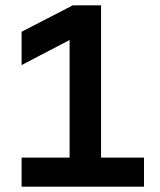

<svg xmlns="http://www.w3.org/2000/svg" viewBox="-20 -700 600 720"><path d="M61 -109H241V-550L61 -456V-581L253 -680H359V-109H520V0H61Z"/></svg>

Font: CyStack Display SemiBold
Style: Regular
Weight: 600
Designer: Weizhong Zhang
Foundry: 本地遙控
Version: Version 1.000;Glyphs 3.1.2 (3151)